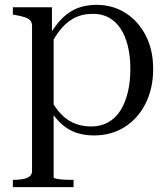

<svg xmlns="http://www.w3.org/2000/svg" viewBox="-20 -548 689 791"><path d="M283 223H33V193H34Q56 193 73.5 190Q91 187 101.5 179Q112 171 112 157V-441Q112 -456 104.5 -464Q97 -472 82 -477Q67 -482 44 -486L33 -488V-518H194V-401L201 -399V183Q201 186 213 188.5Q225 191 241.5 192Q258 193 270 193H283ZM367 10Q317 10 278.5 -7.5Q240 -25 208.5 -63.5Q177 -102 146 -164L170 -176Q193 -124 220 -91Q247 -58 280.5 -42.5Q314 -27 355 -27Q395 -27 425.5 -44Q456 -61 476 -92.5Q496 -124 506.5 -167.5Q517 -211 517 -264Q517 -315 507 -357Q497 -399 477.5 -429Q458 -459 429.5 -475Q401 -491 363 -491Q317 -491 282.5 -472Q248 -453 221.5 -416.5Q195 -380 171 -329L150 -341Q181 -404 212.5 -445.5Q244 -487 284 -507.5Q324 -528 378 -528Q444 -528 496.5 -495Q549 -462 580 -402.5Q611 -343 611 -264Q611 -184 580 -122Q549 -60 494 -25Q439 10 367 10Z"/></svg>

Font: Roboto Serif 144pt
Style: Regular
Weight: 400
Version: Version 1.008